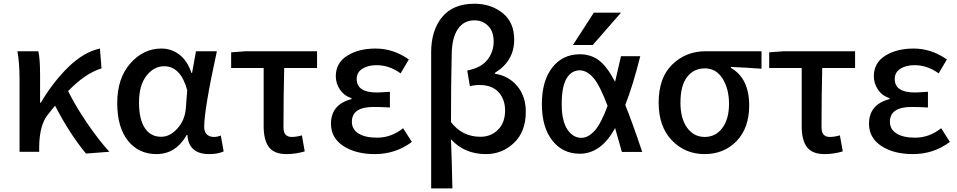

<svg xmlns="http://www.w3.org/2000/svg" viewBox="-20 -830 5236 1050"><path d="M578.1 0 450.2 9.8Q360.4 -98.6 281.2 -252Q277.3 -247.1 263.7 -231Q250 -214.8 243.2 -205.1Q196.3 -148.4 194.3 -30.3V0H86.9V-393.6Q86.9 -487.3 75.2 -549.8H189.5Q199.2 -510.7 199.2 -418.9V-268.6H203.1Q272.5 -384.8 356 -465.3Q439.5 -545.9 526.4 -564.5L535.2 -456.1Q447.3 -429.7 352.5 -332Q393.6 -249 456.1 -157.2Q518.6 -65.4 578.1 0Z M835.9 12.7Q738.3 12.7 679.7 -60.5Q621.1 -133.8 621.1 -266.6Q621.1 -401.4 692.4 -482.9Q763.7 -564.5 863.3 -564.5Q917 -564.5 960.4 -531.7Q1003.9 -499 1027.3 -430.7H1030.3L1051.8 -549.8H1166Q1096.7 -232.4 1096.7 -135.7Q1096.7 -108.4 1111.3 -94.7Q1126 -81.1 1150.4 -81.1Q1168.9 -81.1 1187.5 -88.9L1203.1 -2Q1171.9 12.7 1124 12.7Q1011.7 12.7 1004.9 -91.8H1001Q941.4 12.7 835.9 12.7ZM861.3 -82Q910.2 -82 950.7 -127.9Q991.2 -173.8 996.1 -236.3L1003.9 -336.9Q967.8 -467.8 877.9 -467.8Q821.3 -467.8 780.8 -415.5Q740.2 -363.3 740.2 -268.6Q740.2 -177.7 772 -129.9Q803.7 -82 861.3 -82Z M1546.9 12.7Q1479.5 12.7 1450.7 -25.4Q1421.9 -63.5 1421.9 -139.6V-458H1244.1V-543.9L1324.2 -549.8H1713.9V-458H1534.2Q1530.3 -304.7 1530.3 -133.8Q1530.3 -81.1 1575.2 -81.1Q1601.6 -81.1 1630.9 -89.8L1646.5 -2Q1596.7 12.7 1546.9 12.7Z M2030.3 12.7Q1924.8 12.7 1857.4 -31.7Q1790 -76.2 1790 -153.3Q1790 -258.8 1902.3 -288.1V-293Q1861.3 -306.6 1838.9 -340.3Q1816.4 -374 1816.4 -413.1Q1816.4 -486.3 1878.9 -525.4Q1941.4 -564.5 2034.2 -564.5Q2130.9 -564.5 2215.8 -504.9L2170.9 -428.7Q2109.4 -473.6 2039.1 -473.6Q1991.2 -473.6 1960.9 -453.6Q1930.7 -433.6 1930.7 -398.4Q1930.7 -324.2 2040 -324.2Q2057.6 -324.2 2112.3 -328.1V-242.2Q2064.5 -245.1 2023.4 -245.1Q1904.3 -245.1 1904.3 -164.1Q1904.3 -123 1940.4 -100.1Q1976.6 -77.1 2042 -77.1Q2120.1 -77.1 2184.6 -128.9L2232.4 -53.7Q2142.6 12.7 2030.3 12.7Z M2337.9 200.2V-543.9Q2337.9 -664.1 2397.9 -736.8Q2458 -809.6 2574.2 -809.6Q2665 -809.6 2728.5 -758.8Q2792 -708 2792 -613.3Q2792 -496.1 2686.5 -431.6V-426.8Q2762.7 -415 2809.1 -358.9Q2855.5 -302.7 2855.5 -218.8Q2855.5 -110.4 2791 -48.8Q2726.6 12.7 2637.7 12.7Q2519.5 12.7 2446.3 -68.4Q2450.2 26.4 2454.1 200.2ZM2607.4 -82Q2665 -82 2703.6 -120.6Q2742.2 -159.2 2742.2 -225.6Q2742.2 -287.1 2706.1 -326.2Q2669.9 -365.2 2602.5 -365.2Q2573.2 -365.2 2549.8 -358.4L2535.2 -444.3Q2610.4 -459 2645 -502.4Q2679.7 -545.9 2679.7 -603.5Q2679.7 -658.2 2649.4 -688.5Q2619.1 -718.8 2575.2 -718.8Q2515.6 -718.8 2483.4 -670.4Q2451.2 -622.1 2450.2 -532.2Q2446.3 -367.2 2446.3 -162.1Q2507.8 -82 2607.4 -82Z M3302.7 -251Q3260.7 -363.3 3225.1 -404.3Q3189.5 -445.3 3150.4 -445.3Q3104.5 -445.3 3078.1 -400.4Q3051.8 -355.5 3051.8 -260.7Q3051.8 -168.9 3082.5 -122.6Q3113.3 -76.2 3159.2 -76.2Q3197.3 -76.2 3232.4 -115.7Q3267.6 -155.3 3302.7 -251ZM3399.4 -255.9Q3436.5 -165 3492.2 1H3380.9Q3358.4 -80.1 3343.8 -129.9Q3303.7 -56.6 3255.4 -22.9Q3207 10.7 3150.4 10.7Q3057.6 10.7 3000.5 -61.5Q2943.4 -133.8 2943.4 -260.7Q2943.4 -388.7 3000.5 -460.9Q3057.6 -533.2 3150.4 -533.2Q3210.9 -533.2 3254.9 -500.5Q3298.8 -467.8 3343.8 -382.8Q3357.4 -438.5 3376 -522.5H3481.4Q3440.4 -359.4 3399.4 -255.9ZM3227.5 -760.7H3376L3221.7 -584H3113.3Z M3582 -268.6Q3582 -405.3 3656.7 -477.5Q3731.4 -549.8 3838.9 -549.8H4144.5V-454.1Q4055.7 -460.9 3976.6 -463.9V-459Q4077.1 -402.3 4077.1 -252.9Q4077.1 -129.9 4008.3 -58.6Q3939.5 12.7 3833 12.7Q3726.6 12.7 3654.3 -62.5Q3582 -137.7 3582 -268.6ZM3966.8 -262.7Q3966.8 -343.8 3931.6 -399.9Q3896.5 -456.1 3835 -456.1Q3773.4 -456.1 3737.3 -408.7Q3701.2 -361.3 3701.2 -268.6Q3701.2 -181.6 3737.8 -131.3Q3774.4 -81.1 3834 -81.1Q3893.6 -81.1 3930.2 -129.9Q3966.8 -178.7 3966.8 -262.7Z M4489.3 12.7Q4421.9 12.7 4393.1 -25.4Q4364.3 -63.5 4364.3 -139.6V-458H4186.5V-543.9L4266.6 -549.8H4656.2V-458H4476.6Q4472.7 -304.7 4472.7 -133.8Q4472.7 -81.1 4517.6 -81.1Q4543.9 -81.1 4573.2 -89.8L4588.9 -2Q4539.1 12.7 4489.3 12.7Z M4972.7 12.7Q4867.2 12.7 4799.8 -31.7Q4732.4 -76.2 4732.4 -153.3Q4732.4 -258.8 4844.7 -288.1V-293Q4803.7 -306.6 4781.2 -340.3Q4758.8 -374 4758.8 -413.1Q4758.8 -486.3 4821.3 -525.4Q4883.8 -564.5 4976.6 -564.5Q5073.2 -564.5 5158.2 -504.9L5113.3 -428.7Q5051.8 -473.6 4981.4 -473.6Q4933.6 -473.6 4903.3 -453.6Q4873 -433.6 4873 -398.4Q4873 -324.2 4982.4 -324.2Q5000 -324.2 5054.7 -328.1V-242.2Q5006.8 -245.1 4965.8 -245.1Q4846.7 -245.1 4846.7 -164.1Q4846.7 -123 4882.8 -100.1Q4918.9 -77.1 4984.4 -77.1Q5062.5 -77.1 5127 -128.9L5174.8 -53.7Q5085 12.7 4972.7 12.7Z"/></svg>

Font: Gen Shin Gothic Medium
Style: Regular
Weight: 500
Designer: [Source Han Sans]
Ryoko NISHIZUKA  (kana & ideographs); Paul D. Hunt (Latin, Greek & Cyrillic); Wenlong ZHANG  (bopomofo
Version: Version 1.002.20150607